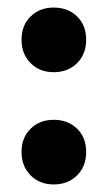

<svg xmlns="http://www.w3.org/2000/svg" viewBox="-20 -480 285 508"><path d="M122 -460Q160 -460 184 -436.5Q208 -413 208 -375Q208 -337 184 -313Q160 -289 122 -289Q85 -289 61 -313Q37 -337 37 -375Q37 -413 61 -436.5Q85 -460 122 -460ZM122 -163Q160 -163 184 -139.5Q208 -116 208 -78Q208 -40 184 -16Q160 8 122 8Q85 8 61 -16Q37 -40 37 -78Q37 -116 61 -139.5Q85 -163 122 -163Z"/></svg>

Font: Alexandria
Style: Bold
Weight: 700
Designer: Mohamed Gaber
Foundry: Kief Type Foundry
Version: Version 5.100